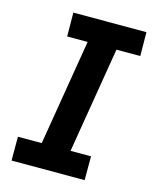

<svg xmlns="http://www.w3.org/2000/svg" viewBox="-111 -812 722 888"><g transform="rotate(15 250.0 -367.5)"><path d="M30 0V-114H144L228 -621H130L129 -735H479L480 -621H366L282 -114H380V0Z"/></g></svg>

Font: Iosevka SS18 Heavy
Style: Italic
Weight: 900
Italic angle: -9°
Monospace: yes
Designer: Belleve Invis
Foundry: Belleve Invis
Version: Version 25.1.1; ttfautohint (v1.8.4)